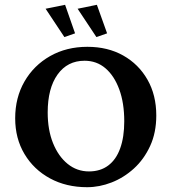

<svg xmlns="http://www.w3.org/2000/svg" viewBox="-20 -779 722 808"><path d="M346.7 8.8Q258.8 8.8 190.4 -28.3Q122.1 -65.4 83 -130.9Q43.9 -196.3 43.9 -281.2Q43.9 -368.2 83 -436Q122.1 -503.9 190.9 -543Q259.8 -582 347.7 -582Q433.6 -582 498.5 -545.4Q563.5 -508.8 600.6 -443.8Q637.7 -378.9 637.7 -293Q637.7 -220.7 611.8 -164.6Q585.9 -108.4 543.5 -69.8Q501 -31.2 449.7 -11.2Q398.4 8.8 346.7 8.8ZM354.5 -57.6Q402.3 -57.6 435.5 -82.5Q468.8 -107.4 485.8 -154.8Q502.9 -202.1 502.9 -268.6Q502.9 -345.7 481.9 -402.8Q460.9 -460 423.8 -491.7Q386.7 -523.4 335.9 -523.4Q263.7 -523.4 222.2 -465.3Q180.7 -407.2 180.7 -305.7Q180.7 -232.4 203.1 -176.8Q225.6 -121.1 264.6 -89.4Q303.7 -57.6 354.5 -57.6ZM385.7 -623 306.6 -742.2 387.7 -758.8 430.7 -638.7ZM251 -623 171.9 -742.2 253.9 -758.8 295.9 -638.7Z"/></svg>

Font: Crimson Pro SemiBold
Style: Regular
Weight: 600
Designer: Jacques Le Bailly
Foundry: Baron von Fonthausen
Version: Version 1.003